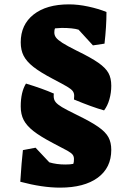

<svg xmlns="http://www.w3.org/2000/svg" viewBox="-20 -706 603 880"><path d="M319 -250 320 -267Q320 -280 313 -289Q306 -298 287.5 -309Q269 -320 223 -344Q164 -375 133 -399.5Q102 -424 88.5 -450Q75 -476 75 -512Q75 -593 134 -639.5Q193 -686 296 -686Q338 -686 384.5 -676Q431 -666 468 -651Q468 -585 459 -506L406 -498L340 -570Q314 -578 263 -578Q254 -578 232 -576Q229 -570 229 -557Q229 -544 237 -533.5Q245 -523 266 -509.5Q287 -496 331 -474Q397 -442 430.5 -418.5Q464 -395 477 -371.5Q490 -348 490 -313Q490 -281 481.5 -251Q473 -221 457 -200Q403 -215 319 -250ZM73 127Q79 33 85 -18L143 -29L206 38Q239 48 279 48Q303 48 316 45Q319 38 319 23Q319 11 313 3Q307 -5 288.5 -15.5Q270 -26 223 -50Q164 -81 133 -105.5Q102 -130 88.5 -156Q75 -182 75 -218Q75 -284 99 -323Q175 -300 227 -277Q226 -274 226 -266Q226 -249 235 -238Q244 -227 264 -215Q284 -203 331 -180Q397 -148 430.5 -124.5Q464 -101 477 -77Q490 -53 490 -19Q490 63 428 108.5Q366 154 255 154Q174 154 73 127Z"/></svg>

Font: Suez One
Style: Regular
Weight: 400
Designer: Michal Sahar
Foundry: Hagilda
Version: Version 1.001